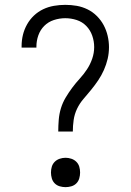

<svg xmlns="http://www.w3.org/2000/svg" viewBox="-20 -763 540 791"><path d="M220 -221Q220 -245 222 -269.5Q224 -294 231 -317Q238 -340 250.5 -361Q263 -382 277.5 -401.5Q292 -421 308.5 -439Q325 -457 338.5 -477.5Q352 -498 360 -521.5Q368 -545 368 -569Q368 -593 360 -616Q352 -639 335.5 -656Q319 -673 296 -680.5Q273 -688 249 -688Q225 -688 202 -680.5Q179 -673 162.5 -656.5Q146 -640 138 -617.5Q130 -595 130 -571V-567H69V-573Q69 -597 74.5 -619.5Q80 -642 91.5 -662.5Q103 -683 120 -699Q137 -715 158 -725Q179 -735 202.5 -739Q226 -743 249 -743Q273 -743 296 -739Q319 -735 340.5 -724.5Q362 -714 379 -697Q396 -680 407 -659.5Q418 -639 423.5 -615.5Q429 -592 429 -569Q429 -544 423.5 -520.5Q418 -497 408 -474.5Q398 -452 384.5 -432Q371 -412 355.5 -393Q340 -374 324 -355.5Q308 -337 297.5 -315Q287 -293 283.5 -269Q280 -245 280 -221ZM250 8Q238 8 226 4.5Q214 1 205.5 -7.5Q197 -16 193.5 -28Q190 -40 190 -52Q190 -65 193.5 -76.5Q197 -88 205.5 -96.5Q214 -105 226 -109Q238 -113 250 -113Q262 -113 274 -109Q286 -105 294.5 -96.5Q303 -88 306.5 -76.5Q310 -65 310 -52Q310 -40 306.5 -28Q303 -16 294.5 -7.5Q286 1 274 4.5Q262 8 250 8Z"/></svg>

Font: Iosevka Curly Slab Light
Style: Regular
Weight: 300
Monospace: yes
Designer: Belleve Invis
Foundry: Belleve Invis
Version: Version 22.1.2; ttfautohint (v1.8.4)